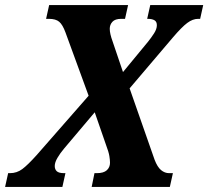

<svg xmlns="http://www.w3.org/2000/svg" viewBox="-71 -734 818 754"><path d="M-51 0 -39 -54H-32Q-5 -54 16.5 -70Q38 -86 73 -125L277 -358L186 -607Q175 -637 161.5 -648.5Q148 -660 121 -660H110L122 -714H432L420 -660H405Q381 -660 370.5 -648.5Q360 -637 360 -621Q360 -602 371 -572L412 -451L511 -571Q523 -586 534 -603Q545 -620 545 -635Q545 -649 535.5 -654.5Q526 -660 510 -660H507L519 -714H727L715 -660H707Q686 -660 664.5 -644Q643 -628 608 -587L438 -387L536 -107Q547 -78 561.5 -66Q576 -54 593 -54H608L596 0H289L300 -54H309Q336 -54 348.5 -65.5Q361 -77 361 -95Q361 -105 358.5 -121Q356 -137 345 -166L301 -293L181 -151Q165 -132 154.5 -114Q144 -96 144 -82Q144 -69 152 -61.5Q160 -54 181 -54H186L174 0Z"/></svg>

Font: Noto Serif Condensed ExtraBold
Style: Italic
Weight: 800
Width: 3
Italic angle: -12°
Designer: Monotype Design Team
Foundry: Monotype Imaging Inc.
Version: Version 2.014; ttfautohint (v1.8.4.7-5d5b)